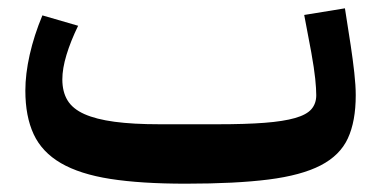

<svg xmlns="http://www.w3.org/2000/svg" viewBox="-20 -430 910 462"><path d="M427 12Q319 12 245.5 0.5Q172 -11 126.5 -37.5Q81 -64 61 -107Q41 -150 41 -212Q41 -252 51.5 -298.5Q62 -345 82 -393L168 -368Q150 -331 140 -298Q130 -265 130 -239Q130 -209 142.5 -188.5Q155 -168 183 -155.5Q211 -143 255.5 -137Q300 -131 364 -131H504Q571 -131 616.5 -134.5Q662 -138 690 -146Q718 -154 729.5 -167.5Q741 -181 741 -201Q741 -216 738.5 -240.5Q736 -265 729 -304L712 -394L810 -410L824 -320Q829 -287 832.5 -255.5Q836 -224 836 -201Q836 -138 817 -97Q798 -56 751.5 -32Q705 -8 626 2Q547 12 427 12Z"/></svg>

Font: IBM Plex Arabic SemiBold
Style: Regular
Weight: 600
Designer: Mike Abbink, Paul van der Laan, Pieter van Rosmalen, Wael Morcos, Khajak Apelian
Foundry: Bold Monday
Version: Version 1.0